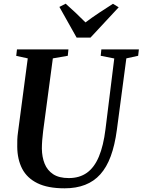

<svg xmlns="http://www.w3.org/2000/svg" viewBox="-20 -1011 773 1041"><path d="M665 -694.5 613.5 -306Q602.5 -224 580.5 -164.2Q558.5 -104.5 524 -66Q489.5 -27.5 441.2 -8.8Q393 10 330 10Q239 10 182.8 -17.8Q126.5 -45.5 100.2 -96.2Q74 -147 73.5 -215.5Q73 -234 73.8 -253.5Q74.5 -273 77.5 -293.5L130.5 -694.5L68 -708L72 -743H351L347.5 -708.5L266.5 -694.5L214 -301Q210.5 -274.5 208.8 -250Q207 -225.5 207 -205.5Q207.5 -159.5 222 -123.5Q236.5 -87.5 268.2 -66.5Q300 -45.5 353 -45.5Q411 -45.5 451.2 -74.2Q491.5 -103 516.2 -162Q541 -221 552 -311L599.5 -694L526 -708.5L529.5 -743H733L729 -708.5ZM395.5 -807 302 -973.5 336 -991Q363.5 -966.5 390.8 -941Q418 -915.5 443.5 -889.5Q478 -915.5 516 -940.8Q554 -966 592.5 -990.5L623.5 -971.5L470.5 -807Z"/></svg>

Font: Merriweather 72pt SemiBold
Style: Italic
Weight: 600
Italic angle: -7.8°
Version: Version 2.101